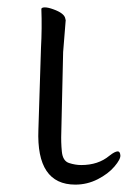

<svg xmlns="http://www.w3.org/2000/svg" viewBox="-20 -494 346 520"><path d="M184 6Q78 6 84 -143L91 -364Q94 -418 92 -470Q93 -474 101.5 -474Q110 -474 124 -469Q155 -458 157 -443V-442L158 -440L151 -353L146 -135Q145 -109 147.5 -83.5Q150 -58 167 -52.5Q184 -47 200 -47Q246 -47 276 -72Q291 -84 299 -84Q305 -84 306 -73.5Q307 -63 290 -43Q273 -23 244.5 -8.5Q216 6 184 6Z"/></svg>

Font: LXGW WenKai Light
Style: Regular
Weight: 300
Designer: LXGW / Fontworks Inc.
Foundry: LXGW / Fontworks Inc.
Version: Version 1.501; October 10, 2024